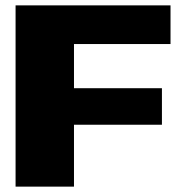

<svg xmlns="http://www.w3.org/2000/svg" viewBox="-20 -695 700 715"><path d="M38 0V-675H615V-531H255.5V-366.5H583V-230.5H255.5V0Z"/></svg>

Font: Anybody ExtraExpanded ExtraBold
Style: Regular
Weight: 800
Width: 8
Designer: Tyler Finck
Foundry: Etcetera Type Company
Version: Version 1.010; ttfautohint (v1.8.3) -l 8 -r 50 -G 200 -x 14 